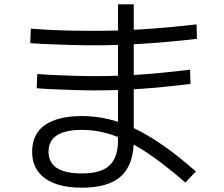

<svg xmlns="http://www.w3.org/2000/svg" viewBox="-20 -827 1040 890"><path d="M360 43Q249 43 189 0Q129 -43 129 -123Q129 -206 188.5 -247.5Q248 -289 360 -289Q423 -289 484 -274.5Q545 -260 608.5 -229Q672 -198 741 -149.5Q810 -101 888 -32L839 19Q763 -47 698.5 -93.5Q634 -140 577 -169Q520 -198 466.5 -211.5Q413 -225 360 -225Q205 -225 205 -124Q205 -23 359 -23Q448 -23 487.5 -60Q527 -97 527 -177V-807H600V-177Q600 -64 541.5 -10.5Q483 43 360 43ZM414 -617Q366 -617 313 -618.5Q260 -620 210 -622Q160 -624 120 -627L123 -694Q162 -691 211 -688.5Q260 -686 313 -685Q366 -684 415 -684Q523 -684 636.5 -691Q750 -698 891 -714L893 -647Q753 -631 639 -624Q525 -617 414 -617ZM421 -408Q376 -408 327.5 -409.5Q279 -411 233 -413Q187 -415 150 -418L153 -484Q189 -481 234.5 -479Q280 -477 328.5 -475.5Q377 -474 421 -474Q521 -474 625.5 -481Q730 -488 861 -504L863 -438Q734 -422 628.5 -415Q523 -408 421 -408Z"/></svg>

Font: M PLUS 2
Style: Regular
Weight: 400
Designer: Coji Morishita
Foundry: UNDERFOREST DESIGN
Version: Version 1.001